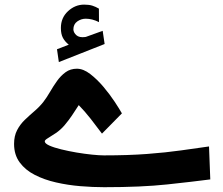

<svg xmlns="http://www.w3.org/2000/svg" viewBox="-20 -799 952 819"><path d="M273.4 -608.4Q256.8 -621.6 248.3 -637.7Q239.7 -653.8 239.7 -679.7Q239.7 -723.1 270 -751.2Q300.3 -779.3 338.9 -779.3Q359.9 -779.3 373.8 -774.9Q387.7 -770.5 401.9 -762.2L402.3 -704.6Q373.5 -719.2 345.7 -719.2Q326.2 -719.2 309.6 -707.5Q293 -695.8 293 -673.3Q293.5 -660.2 305.7 -648.9Q317.9 -637.7 343.8 -641.1Q343.8 -641.1 347.7 -642.1L418 -667.5L426.3 -611.3L231 -534.2L223.1 -588.9ZM423.3 -136.2Q527.3 -136.2 607.9 -142.3Q688.5 -148.4 752.7 -157.5Q816.9 -166.5 871.6 -174.3L877 -33.7Q801.8 -23.9 692.4 -12.2Q583 -0.5 424.3 -0.5Q376 -0.5 322.8 -4.9Q269.5 -9.3 219.2 -20.8Q168.9 -32.2 128.4 -53Q87.9 -73.7 64 -106.2Q40 -138.7 40 -185.1Q40 -219.2 53 -243.9Q65.9 -268.6 85.9 -287.8Q106 -307.1 127.2 -325.2Q148.4 -343.3 165 -364.3Q179.2 -382.8 193.1 -406.7Q207 -430.7 223.1 -453.4Q239.3 -476.1 259.8 -491Q280.3 -505.9 308.1 -505.9Q335.4 -505.9 364.7 -483.4Q394 -460.9 421.4 -428.5Q448.7 -396 469.5 -364.5Q490.2 -333 500 -315.4L415 -229Q392.6 -259.3 367.2 -291.7Q341.8 -324.2 315.9 -350.6Q299.3 -325.2 287.1 -306.6Q274.9 -288.1 254.9 -264.2Q237.8 -244.6 218.3 -231.4Q198.7 -218.3 184.8 -210Q170.9 -201.7 170.9 -196.3Q170.9 -187 190.4 -178.2Q210 -169.4 241 -161.9Q272 -154.3 306.6 -148.4Q341.3 -142.6 372.6 -139.4Q403.8 -136.2 423.3 -136.2Z"/></svg>

Font: Vazirmatn FD NL ExtraBold
Style: Regular
Weight: 800
Designer: Saber Rastikerdar
Foundry: Saber Rastikerdar
Version: Version 33.003